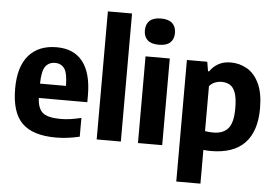

<svg xmlns="http://www.w3.org/2000/svg" viewBox="-63 -898 1733 1207"><g transform="rotate(5 803.0 -294.0)"><path d="M312.5 10.5Q166.5 10.5 98.8 -56.5Q31 -123.5 31 -274.5Q31 -412.5 93.2 -484Q155.5 -555.5 269 -555.5Q377.5 -555.5 434 -483.5Q490.5 -411.5 490.5 -270V-228H184.5Q187.5 -160.5 220.2 -134.5Q253 -108.5 332.5 -108.5Q362.5 -108.5 395.2 -113.2Q428 -118 462 -126.5V-8Q421 1.5 385 6Q349 10.5 312.5 10.5ZM267.5 -456.5Q228.5 -456.5 207 -427.8Q185.5 -399 184 -318.5H348Q347 -399 326.5 -427.8Q306 -456.5 267.5 -456.5Z M569.5 0V-808H722V0Z M830 0V-547H983V0ZM906.5 -627Q858 -627 834.8 -648.8Q811.5 -670.5 811.5 -709.5Q811.5 -748.5 834.8 -770.5Q858 -792.5 906.5 -792.5Q955 -792.5 978.2 -770.5Q1001.5 -748.5 1001.5 -709.5Q1001.5 -670.5 978.2 -648.8Q955 -627 906.5 -627Z M1091 220V-547H1219.5L1229.5 -488H1236.5Q1256.5 -518.5 1289.5 -537Q1322.5 -555.5 1368 -555.5Q1423.5 -555.5 1470.8 -528.2Q1518 -501 1546.8 -441Q1575.5 -381 1575.5 -283.5Q1575.5 -139.5 1504.5 -64.8Q1433.5 10 1289.5 10Q1277.5 10 1265.8 9.2Q1254 8.5 1243.5 7V220ZM1295.5 -107Q1357.5 -107 1389 -143.2Q1420.5 -179.5 1420.5 -270.5Q1420.5 -334 1408 -368.5Q1395.5 -403 1373 -416Q1350.5 -429 1321 -429Q1299.5 -429 1278.5 -420.8Q1257.5 -412.5 1243.5 -395V-111.5Q1254.5 -109.5 1268.8 -108.2Q1283 -107 1295.5 -107Z"/></g></svg>

Font: Encode Sans SmCnd
Style: Bold
Weight: 700
Width: 4
Designer: Multiple Designers
Foundry: Impallari Type
Version: Version 3.002; ttfautohint (v1.8.3) -l 8 -r 50 -G 200 -x 14 